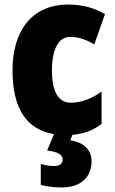

<svg xmlns="http://www.w3.org/2000/svg" viewBox="-20 -583 505 843"><path d="M382 125C382 71 342 41 289 33L298 9C348 5 390 -11 426 -39V-181C383 -150 337 -132 291 -132C238 -132 208 -178 208 -274C208 -370 239 -421 288 -421C324 -421 357 -410 394 -388L441 -521C395 -548 343 -563 280 -563C119 -563 35 -447 35 -274C35 -103 99 -14 217 6L187 78C231 83 255 95 255 118C255 137 241 146 217 146C200 146 181 143 159 137V229C183 235 215 240 252 240C334 240 382 195 382 125Z"/></svg>

Font: Noto Sans Georgian Condensed Black
Style: Regular
Weight: 900
Width: 3
Designer: Monotype Design Team, Akaki Razmadze
Foundry: Google LLC
Version: Version 2.005